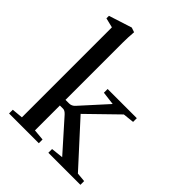

<svg xmlns="http://www.w3.org/2000/svg" viewBox="-207 -836 945 945"><g transform="rotate(45 265.5 -363.0)"><path d="M23.4 0V-25.9L81.5 -31.2V-657.7L31.2 -669.9V-687.5L151.4 -726.1L175.8 -717.8Q172.4 -678.7 172.4 -641.1V-243.7H197.3Q215.8 -243.7 229 -258.8L351.1 -393.6L281.2 -402.3V-428.2H484.4V-402.3L426.3 -396L273.9 -247.6L472.2 -30.3L520 -25.9V0H296.9V-25.9L360.4 -32.7L220.7 -189.5Q207 -204.6 194.8 -204.6H172.4V-31.2L230.5 -25.9V0Z"/></g></svg>

Font: Elstob 14pt Medium
Style: Regular
Weight: 500
Designer: Peter S. Baker
Version: Version 1.015